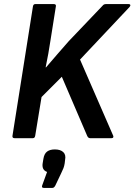

<svg xmlns="http://www.w3.org/2000/svg" viewBox="-20 -675 657 938"><path d="M51 0Q39 0 41 -12L141 -644Q143 -655 152 -655H243Q255 -655 253 -644L227 -480Q222 -446 216 -413Q210 -380 203 -346H205Q232 -378 260.5 -410.5Q289 -443 316 -474L481 -647Q487 -655 497 -655H609Q615 -655 616.5 -651Q618 -647 613 -641L371 -384L533 -12Q535 -7 533 -3.5Q531 0 525 0H420Q411 0 406 -11L282 -300L183 -201L152 -12Q150 0 141 0ZM194 243Q182 243 186 231L210 165Q182 155 189 119L192 101Q196 76 210 65.5Q224 55 248 55Q275 55 289 68Q303 81 298 106L296 123Q294 136 290 146.5Q286 157 279 171L250 232Q244 243 236 243Z"/></svg>

Font: Sofia Sans Semi Condensed
Style: Bold Italic
Weight: 700
Italic angle: -9°
Version: Version 4.100